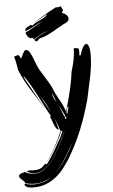

<svg xmlns="http://www.w3.org/2000/svg" viewBox="-72 -860 752 1283"><g transform="rotate(-5 303.5 -218.5)"><path d="M52 269Q60 277 79.5 281.5Q99 286 117 286Q150 286 180 264.5Q210 243 237.5 206Q265 169 290 121Q315 73 338 20H337Q317 64 294 110.5Q271 157 244 195.5Q217 234 185.5 258.5Q154 283 118 283Q89 283 61 266Q76 261 89 261Q93 261 103 263Q119 263 130 262Q141 261 151 257.5Q161 254 170 246.5Q179 239 190 227L202 230Q231 192 256.5 148Q282 104 307 59L325 19L316 17L301 53Q278 98 253 141.5Q228 185 196 221Q231 178 260 125Q289 72 313 15L307 5Q302 -18 292 -40Q285 -57 276 -75Q294 -32 301 8Q291 5 284.5 -4.5Q278 -14 272.5 -27Q267 -40 262.5 -54Q258 -68 251 -82L256 -91Q240 -116 221.5 -153Q203 -190 182.5 -229Q162 -268 141 -305Q120 -342 100 -367L97 -364L222 -139Q184 -203 141 -269Q98 -335 64 -415Q64 -422 62 -433.5Q60 -445 57.5 -457.5Q55 -470 52 -482.5Q49 -495 46 -505L72 -513Q77 -513 81 -508.5Q85 -504 88 -490Q93 -490 97 -498Q101 -506 105.5 -516Q110 -526 115.5 -534Q121 -542 130 -542Q143 -542 153.5 -524.5Q164 -507 173.5 -482Q183 -457 194 -429.5Q205 -402 220 -382Q236 -355 252.5 -329Q269 -303 283 -274Q298 -234 322 -193.5Q346 -153 360 -109Q384 -189 398.5 -251.5Q413 -314 421 -376Q432 -408 440 -448Q448 -488 448 -526L470 -525Q475 -525 479 -520.5Q483 -516 483 -499Q483 -494 482.5 -488.5Q482 -483 481 -475H490Q499 -508 511 -528Q523 -548 534 -548Q542 -548 549.5 -531Q557 -514 557 -474Q557 -407 541 -329Q525 -251 508 -175Q480 -73 442 21Q404 115 346 212Q328 239 305.5 268.5Q283 298 253.5 322Q224 346 186.5 361.5Q149 377 101 377Q66 377 53.5 368Q41 359 41 354Q41 351 43 347Q73 357 107 357Q131 357 162.5 348.5Q194 340 219 323Q196 335 167.5 344Q139 353 116 353Q80 353 46 344Q46 337 40.5 331Q35 325 28 319.5Q21 314 15.5 308Q10 302 10 294Q10 286 15 282Q20 278 26.5 276Q33 274 40 272.5Q47 271 52 269ZM388 92Q359 144 328 196.5Q297 249 250 296Q298 251 329.5 198.5Q361 146 388 92ZM313 -159 346 -77 352 -83ZM366 -91Q370 -103 373 -115L379 -139L373 -142L362 -103Q364 -95 366 -91ZM253 -127Q242 -153 227.5 -178.5Q213 -204 196 -229Q211 -200 227 -171Q243 -144 257 -116ZM277 -241Q278 -226 281.5 -216Q285 -206 289.5 -198.5Q294 -191 298.5 -184.5Q303 -178 307 -169L305 -172ZM354 -79 347 -71Q349 -68 351 -65.5Q353 -63 354 -59L359 -67ZM206 -594Q201 -594 197 -597.5Q193 -601 190 -605Q234 -639 286 -655Q260 -650 235 -636.5Q210 -623 187 -609Q185 -613 182.5 -616.5Q180 -620 177 -622L171 -617Q155 -621 146 -634.5Q137 -648 137 -660L141 -662Q167 -673 199.5 -692Q232 -711 260 -728Q230 -714 200.5 -697Q171 -680 136 -668Q136 -685 147.5 -692Q159 -699 175 -707L187 -701Q198 -712 211.5 -719Q225 -726 238.5 -732Q252 -738 264.5 -745Q277 -752 288 -764Q286 -764 286 -768Q263 -753 240 -741Q218 -729 194 -716Q231 -738 267 -761Q304 -784 352 -809Q355 -808 362 -808Q375 -808 386 -814Q388 -807 393 -799Q398 -791 398 -784Q398 -777 389 -776L394 -766Q407 -764 419 -752Q431 -740 431 -729Q431 -715 421.5 -707Q412 -699 395 -693Q381 -686 362.5 -674.5Q344 -663 322.5 -651Q301 -639 277.5 -628Q254 -617 229 -612Q223 -610 217 -602Q211 -594 206 -594Z"/></g></svg>

Font: Finger Paint
Style: Regular
Weight: 400
Designer: Ralph du Carrois
Foundry: Ralph du Carrois
Version: Version 1.002